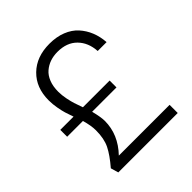

<svg xmlns="http://www.w3.org/2000/svg" viewBox="-194 -850 985 985"><g transform="rotate(-45 298.0 -357.5)"><path d="M110.8 -513.2Q110.8 -605 167.7 -660.4Q224.6 -715.8 318.8 -715.8Q369.6 -715.8 409.7 -700Q449.7 -684.1 475.1 -656Q500.5 -627.9 514.9 -592.3Q529.3 -556.6 532.2 -514.2H467.8Q463.9 -578.6 425 -617.9Q386.2 -657.2 318.8 -657.2Q289.6 -657.2 264.6 -648.7Q239.7 -640.1 219.7 -623Q199.7 -606 188.2 -576.9Q176.8 -547.9 176.8 -509.8Q176.8 -483.9 182.6 -455.3Q188.5 -426.8 193.6 -411.1Q198.7 -395.5 210 -363.8H403.8V-314H227.1Q240.2 -262.2 240.2 -234.9Q240.2 -136.7 165 -58.1H533.2V1H102.1L89.8 -41Q134.3 -92.8 154.1 -132.8Q173.8 -172.9 173.8 -232.9Q173.8 -267.1 160.2 -314H45.9V-363.8H142.1Q131.8 -393.1 126.7 -409.7Q121.6 -426.3 116.2 -455.6Q110.8 -484.9 110.8 -513.2Z"/></g></svg>

Font: PoppinsZ Light
Style: Regular
Weight: 300
Designer: Ninad Kale (Devanagari), Jonny Pinhorn (Latin)
Foundry: Indian Type Foundry
Version: Version 3.002;FEAKit 1.0